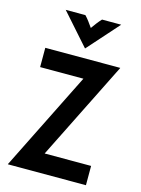

<svg xmlns="http://www.w3.org/2000/svg" viewBox="-125 -911 719 982"><g transform="rotate(15 234.5 -420.0)"><path d="M16.7 0V-1.4L276.4 -522.9H47.2V-625H443.8V-623.6L184 -102.1H429.9V0ZM243.8 -675 97.9 -839.6H202.1Q214.6 -826.4 224.3 -813.2Q234 -800 245.8 -783.3Q257.6 -800 267.7 -813.2Q277.8 -826.4 290.3 -839.6H391.7L245.1 -675Z"/></g></svg>

Font: Afacad Flux SemiBold
Style: Regular
Weight: 600
Designer: Kristian Moeller
Foundry: Dicotype
Version: Version 1.100